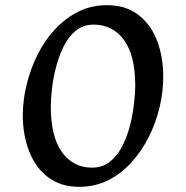

<svg xmlns="http://www.w3.org/2000/svg" viewBox="-20 -704 718 741"><path d="M286 17Q214 17 165.5 -20Q117 -57 92.5 -120Q68 -183 68 -259Q68 -317 82.5 -376.5Q97 -436 124 -491Q151 -546 191 -589.5Q231 -633 281.5 -658.5Q332 -684 393 -684Q465 -684 513.5 -647Q562 -610 586 -547.5Q610 -485 610 -408Q610 -350 596 -290.5Q582 -231 554.5 -176Q527 -121 487.5 -77.5Q448 -34 397.5 -8.5Q347 17 286 17ZM335 -57Q376 -57 405 -80.5Q434 -104 453 -142Q472 -180 482.5 -223Q493 -266 497.5 -306Q502 -346 502 -373Q502 -490 458.5 -549.5Q415 -609 341 -609Q301 -609 272.5 -585.5Q244 -562 225.5 -524.5Q207 -487 196 -444Q185 -401 180.5 -361Q176 -321 176 -294Q176 -177 219 -117Q262 -57 335 -57Z"/></svg>

Font: Paprika
Style: Regular
Weight: 400
Designer: Eduardo Rodriguez Tunni
Foundry: Eduardo Rodriguez Tunni
Version: Version 1.010; ttfautohint (v1.8.3)